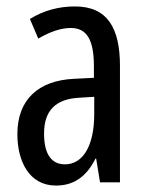

<svg xmlns="http://www.w3.org/2000/svg" viewBox="-20 -567 456 597"><path d="M213 -547C162 -547 115 -534 73 -508L99 -447C137 -469 170 -480 200 -480C251 -480 272 -442 272 -360V-325L211 -322C98 -317 34 -256 34 -150C34 -65 71 10 154 10C210 10 249 -18 277 -74H279L291 0H353V-362C353 -480 314 -547 213 -547ZM225 -263 273 -266V-212C273 -114 238 -56 182 -56C141 -56 117 -86 117 -152C117 -222 152 -259 225 -263Z"/></svg>

Font: Noto Sans Gurmukhi UI ExtraCondensed
Style: Regular
Weight: 400
Width: 2
Designer: Jelle Bosma - Monotype Design Team
Foundry: Monotype Imaging Inc.
Version: Version 2.004